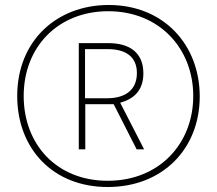

<svg xmlns="http://www.w3.org/2000/svg" viewBox="-20 -742 870 770"><path d="M412 8C633 8 781 -146 781 -355C781 -562 637 -722 416 -722C206 -722 49 -577 49 -357C49 -147 191 8 412 8ZM412 -17C206 -17 75 -164 75 -357C75 -555 214 -697 414 -697C620 -697 755 -547 755 -357C755 -166 619 -17 412 -17ZM296 -143H322V-324H436L528 -143H558L462 -330C513 -344 555 -376 555 -448C555 -533 497 -569 415 -569H296ZM410 -348H321V-545H412C481 -545 529 -517 529 -449C529 -377 477 -348 410 -348Z"/></svg>

Font: Noto Sans Arabic UI XCn Th
Style: Regular
Weight: 100
Width: 2
Designer: Monotype Design Team, Nadine Chahine and Nizar Qandah
Foundry: Monotype Imaging Inc.
Version: Version 2.010